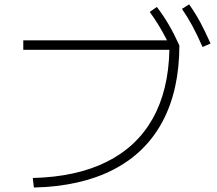

<svg xmlns="http://www.w3.org/2000/svg" viewBox="-20 -838 978 866"><path d="M744.1 -613.3H85V-656.2H733.4Q695.8 -729.5 655.3 -784.2L687.5 -806.6Q717.3 -767.6 741.5 -726.1Q765.6 -684.6 789.1 -632.8Q788.6 -431.2 712.9 -289.6Q637.2 -147.9 490.5 -72.5Q343.8 2.9 132.8 7.8L127.9 -35.2Q324.2 -40 460.4 -107.7Q596.7 -175.3 668.5 -302.7Q740.2 -430.2 744.1 -613.3ZM800.8 -797.9 833 -818.4Q860.8 -779.3 883.5 -737.1Q906.2 -694.8 929.7 -641.6L893.6 -626Q869.6 -680.7 847.7 -721.2Q825.7 -761.7 800.8 -797.9Z"/></svg>

Font: Pretendard ExtraLight
Style: Regular
Weight: 200
Designer: Base glyphs from Inter by Rasmus Andersson; Hangeul glyphs from Noto Sans CJK(Source Han Sans) by Jang Soo-young and Kan
Foundry: Kil Hyung-jin
Version: Version 1.309